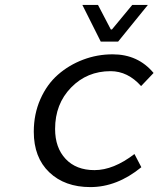

<svg xmlns="http://www.w3.org/2000/svg" viewBox="-20 -741 640 774"><path d="M386.2 -573.2 312 -721.2H375L426.8 -622.1H431.2L513.2 -721.2H576.2L456.1 -573.2ZM344.2 13.2Q241.2 13.2 178.7 -46.4Q116.2 -106 116.2 -210Q116.2 -281.2 142.8 -341.3Q169.4 -401.4 213.9 -440.2Q258.3 -479 315.2 -500.5Q372.1 -522 434.1 -522Q536.6 -522 599.1 -446.8L548.8 -394Q495.1 -454.1 425.8 -454.1Q330.6 -454.1 266.4 -387.9Q202.1 -321.8 202.1 -221.2Q202.1 -145.5 244.6 -100.3Q287.1 -55.2 360.8 -55.2Q437.5 -55.2 522 -120.1L549.8 -66.9Q451.7 13.2 344.2 13.2Z"/></svg>

Font: Office Code Pro D Italic
Style: Regular
Weight: 400
Italic angle: -9°
Designer: Nathan Rutzky & Paul D. Hunt
Foundry: Adobe Systems Incorporated
Version: Version 1.004;PS 001.004;hotconv 1.0.70;makeotf.lib2.5.58329